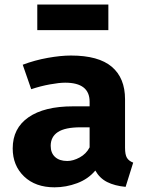

<svg xmlns="http://www.w3.org/2000/svg" viewBox="-20 -807 655 845"><path d="M530.3 -156.9Q530.3 -126.2 538.7 -112.3Q547.2 -98.5 566.2 -91.3L532.8 15.4Q484.6 10.8 451.5 -5.9Q418.5 -22.6 399.5 -56.4Q368.2 -19 319.5 -0.8Q270.8 17.4 220 17.4Q135.9 17.4 85.9 -30.5Q35.9 -78.5 35.9 -153.8Q35.9 -242.6 105.4 -290.8Q174.9 -339 301 -339H374.4V-359.5Q374.4 -443.1 266.7 -443.1Q240.5 -443.1 199.5 -435.6Q158.5 -428.2 117.4 -414.4L80 -522.1Q132.8 -542.1 190 -552.3Q247.2 -562.6 292.3 -562.6Q413.8 -562.6 472.1 -513.1Q530.3 -463.6 530.3 -370.3ZM275.9 -98.5Q302.1 -98.5 330.8 -114.1Q359.5 -129.7 374.4 -158.5V-246.7H334.4Q266.7 -246.7 234.9 -225.9Q203.1 -205.1 203.1 -165.1Q203.1 -133.8 222.3 -116.2Q241.5 -98.5 275.9 -98.5ZM456.9 -674.4H144.1V-787.2H456.9Z"/></svg>

Font: FiraCode Nerd Font Mono
Style: Bold
Weight: 700
Monospace: yes
Designer: Carrois Corporate, Edenspiekermann AG, Nikita Prokopov
Foundry: Carrois Corporate, Edenspiekermann AG, Nikita Prokopov
Version: Version 6.002;Nerd Fonts 3.3.0